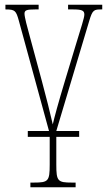

<svg xmlns="http://www.w3.org/2000/svg" viewBox="-20 -556 458 815"><path d="M98 25H191V143C191 213 185 219 124 219H109V239H301V219H285C225 219 219 213 219 143V25H316V0H219L359 -468C373 -515 379 -516 412 -516H414V-536H269V-516H289C329 -516 338 -511 338 -494C338 -480 324 -439 301 -363L256 -214C227 -118 210 -55 204 -28C195 -68 174 -153 158 -211L105 -407C96 -439 84 -484 84 -498C84 -513 94 -516 130 -516H144V-536H3V-516C44 -516 48 -511 60 -468L188 0H98Z"/></svg>

Font: Noto Serif ExtraCondensed Thin
Style: Regular
Weight: 100
Width: 2
Designer: Monotype Design Team
Foundry: Monotype Imaging Inc.
Version: Version 2.013